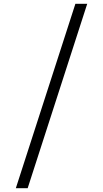

<svg xmlns="http://www.w3.org/2000/svg" viewBox="-20 -843 540 1006"><path d="M63 143 375 -823H437L125 143Z"/></svg>

Font: Iosevka Custom Light
Style: Regular
Weight: 300
Monospace: yes
Designer: Belleve Invis
Foundry: Belleve Invis
Version: Version 27.3.5